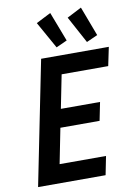

<svg xmlns="http://www.w3.org/2000/svg" viewBox="-103 -1033 770 1098"><g transform="rotate(-10 282.0 -484.0)"><path d="M171.4 -719.7H564.5L542 -611.8H271.5L232.9 -418H460.4L439 -312H211.4L170.9 -107.9H440.4L418.9 0H26.9ZM182.6 -924.8 268.1 -968.3 333.5 -797.4 270 -768.6ZM361.8 -924.8 446.3 -968.3 510.7 -797.4 446.3 -768.6Z"/></g></svg>

Font: Reddit Sans Vanilla SemiBold
Style: Italic
Weight: 600
Italic angle: -11.25°
Designer: Stephen Hutchings
Version: Version 1.013